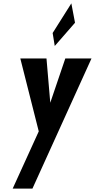

<svg xmlns="http://www.w3.org/2000/svg" viewBox="-20 -860 563 1140"><path d="M292.6 -664 305.1 -587 425.4 -725 403.6 -840ZM367.8 -513 278.5 -250 256 -513H100.6L210.1 -80L55.2 260H172.5L523.3 -513Z"/></svg>

Font: Blink
Style: Obl
Weight: 400
Designer: Mew Too
Foundry: Cannot Into Space Fonts
Version: Version 001.000